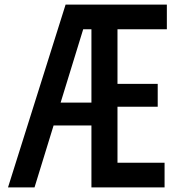

<svg xmlns="http://www.w3.org/2000/svg" viewBox="-20 -820 790 840"><path d="M380 -271H195V-371H380V-692H344L131 0H15L267 -800H710V-692H494V-453H670V-353H494V-108H700V0H380Z"/></svg>

Font: Martian Mono VF sWd Rg
Style: Regular
Weight: 400
Width: 6
Monospace: yes
Designer: Roman Shamin
Foundry: Evil Martians
Version: Version 1.100